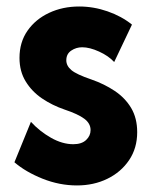

<svg xmlns="http://www.w3.org/2000/svg" viewBox="-20 -563 467 591"><path d="M216.8 7.8Q163.1 7.8 111.1 -12.9Q59.1 -33.7 24.4 -63.5L75.2 -188Q102.1 -158.7 137 -138.9Q171.9 -119.1 205.6 -119.1Q231.4 -119.1 245.1 -132.1Q258.8 -145 258.8 -162.6Q258.8 -183.1 239.5 -197.5Q220.2 -211.9 179.2 -225.6Q140.6 -238.8 109.4 -260Q78.1 -281.2 59.1 -312.3Q40 -343.3 40 -384.8Q40 -433.1 64.7 -468.5Q89.4 -503.9 131.1 -523.4Q172.9 -543 223.6 -543Q268.1 -543 311 -528.1Q354 -513.2 386.2 -487.3L331.5 -372.1Q314 -391.1 284.9 -404.3Q255.9 -417.5 232.9 -417.5Q214.4 -417.5 199.2 -407.2Q184.1 -397 184.1 -377.4Q184.1 -360.4 199.7 -347.2Q215.3 -334 261.2 -318.4Q300.8 -304.7 333 -283.2Q365.2 -261.7 383.8 -230.5Q402.3 -199.2 402.3 -156.2Q402.3 -106.9 377.4 -70.1Q352.5 -33.2 310.5 -12.7Q268.6 7.8 216.8 7.8Z"/></svg>

Font: Reddit Sans Condensed ExtraBold
Style: Regular
Weight: 800
Designer: Stephen Hutchings
Foundry: Reddit
Version: Version 1.014